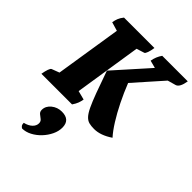

<svg xmlns="http://www.w3.org/2000/svg" viewBox="-273 -777 1254 1254"><g transform="rotate(45 354.5 -149.5)"><path d="M497 12Q470 12 450.5 7Q431 2 414.5 -15.5Q398 -33 381 -68.5Q364 -104 341.5 -164.5Q319 -225 287 -317L496 -551L443 -565Q450 -607 474 -641H710Q700 -577 671 -568L614 -552L442 -358Q468 -292 499 -229.5Q530 -167 562 -116Q594 -65 623 -33Q557 12 497 12ZM-1 0Q4 -29 10.5 -47.5Q17 -66 24 -69L77 -89L149 -547L88 -565Q91 -585 98 -603Q105 -621 121 -641H402Q398 -613 391 -593.5Q384 -574 377 -572L323 -555L251 -92L313 -76Q310 -57 303.5 -39.5Q297 -22 282 0ZM162 342Q153 336 148.5 329.5Q144 323 144 308Q178 300 197.5 281.5Q217 263 217 240Q217 222 204.5 212.5Q192 203 179.5 193Q167 183 167 165Q167 130 197.5 105Q228 80 269 80Q345 80 345 152Q345 185 329 218.5Q313 252 286.5 280Q260 308 227.5 325Q195 342 162 342Z"/></g></svg>

Font: Petrona Black
Style: Italic
Weight: 900
Italic angle: -9°
Designer: Ringo R. Seeber
Foundry: Ringo R. Seeber
Version: Version 2.001; ttfautohint (v1.8.3)